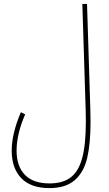

<svg xmlns="http://www.w3.org/2000/svg" viewBox="-20 -734 559 984"><path d="M87 -159 109 -148Q65 -47 65 38Q65 118 107.5 162Q150 206 234 206Q302 206 342.5 175Q383 144 401.5 75Q420 6 420 -112Q420 -151 419 -173L402 -714H426L443 -173Q444 -151 444 -108Q444 2 427 75Q410 148 363.5 189Q317 230 233 230Q138 230 89 179Q40 128 40 38Q40 -49 87 -159Z"/></svg>

Font: Noto Sans Arabic CondThin
Style: Regular
Weight: 250
Width: 3
Designer: Nadine Chahine
Foundry: Monotype Imaging Inc.
Version: Version 1.001